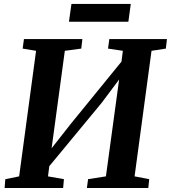

<svg xmlns="http://www.w3.org/2000/svg" viewBox="-20 -938 853 958"><path d="M3 0 6.5 -44 75.5 -58 160 -684.5 93 -695.5 99.5 -743H391L385.5 -695.5L303.5 -684.5L230 -143L203.5 -155L334 -321L622 -674.5L578.5 -571.5L593 -684.5L519 -695.5L525.5 -743H813L807.5 -695.5L736 -684.5L651.5 -58L724.5 -44L720 0H413.5L419.5 -44L508.5 -58L581.5 -593.5L607.5 -585.5L486.5 -424L188.5 -63.5L229.5 -136.5L219.5 -58L299 -44L295 0ZM336.5 -918.5H632.5L620.5 -829.5H324Z"/></svg>

Font: Merriweather 28pt
Style: Bold Italic
Weight: 700
Italic angle: -7.8°
Version: Version 2.101